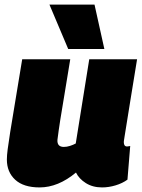

<svg xmlns="http://www.w3.org/2000/svg" viewBox="-20 -809 619 839"><path d="M153 10Q83 10 46.5 -23.5Q10 -57 10 -112Q10 -129 13.5 -156.5Q17 -184 24.5 -231.5Q32 -279 45 -356Q58 -433 77 -550H287Q273 -462 262 -398Q251 -334 243.5 -286Q236 -238 231 -198Q229 -167 259 -167Q272 -167 286 -171.5Q300 -176 311 -182L370 -550H579Q562 -445 551 -378Q540 -311 534 -272.5Q528 -234 525 -216.5Q522 -199 521.5 -194Q521 -189 521 -188Q521 -169 535 -169Q537 -169 540.5 -169.5Q544 -170 549 -171L537 -24Q515 -8 485 1Q455 10 426 10Q385 10 355 -9Q325 -28 312 -55Q234 10 153 10ZM278 -595 196 -789H393L436 -595Z"/></svg>

Font: Georama Black
Style: Italic
Weight: 900
Italic angle: -9°
Designer: Jean-Baptiste Levee
Foundry: Production Type
Version: Version 1.000